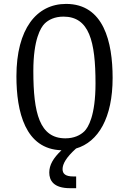

<svg xmlns="http://www.w3.org/2000/svg" viewBox="-20 -759 660 982"><path d="M314.5 -51.5C182.5 -51.5 150.5 -180 150.5 -395.5C150.5 -558 188.5 -618.5 208 -638C228 -658 260 -674 304.5 -674C436.5 -674 468.5 -548 468.5 -332.5C468.5 -166.5 431 -107 411.5 -87.5C391 -67.5 359 -51.5 314.5 -51.5ZM64 -369C64 -187.5 108.5 4 294.5 9.5C252.5 49.5 232 84.5 232 123.5C232 163.5 253.5 203.5 338 203.5H369.5V143.5H355C314.5 143.5 300 129.5 300 106C300 79.5 318.5 46 369 0.5C483 -33 556 -156.5 556 -360.5C556 -544.5 510.5 -739 318 -739C166.5 -739 64 -610.5 64 -369Z"/></svg>

Font: Monaspace Argon Light
Style: Regular
Weight: 300
Designer: Riley Cran & the Lettermatic Team
Foundry: Lettermatic
Version: Version 1.000 (Monaspace Argon)